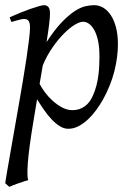

<svg xmlns="http://www.w3.org/2000/svg" viewBox="-23 -477 514 741"><path d="M297.9 -393.1Q284.7 -393.1 264.6 -380.9Q244.6 -368.7 222.7 -346.4Q200.7 -324.2 179.2 -293.2Q157.7 -262.2 142.1 -224.6L129.9 -153.3Q137.2 -138.7 150.4 -120.8Q163.6 -103 180.7 -87.6Q197.8 -72.3 217.3 -62Q236.8 -51.8 256.8 -51.8Q283.2 -51.8 303.5 -66.2Q323.7 -80.6 335 -106.9Q343.8 -126 349.1 -146.7Q354.5 -167.5 356.9 -187.7Q359.4 -208 360.1 -226.6Q360.8 -245.1 360.8 -259.8Q360.8 -293.9 355.5 -319.1Q350.1 -344.2 341.1 -360.6Q332 -377 320.8 -385Q309.6 -393.1 297.9 -393.1ZM169.9 -424.8Q169.9 -410.2 166.7 -383.8Q163.6 -357.4 156.7 -314.5Q188 -362.8 215.3 -391.1Q242.7 -419.4 265.4 -434.1Q288.1 -448.7 306.6 -452.9Q325.2 -457 339.8 -457Q358.9 -457 375.5 -447.3Q392.1 -437.5 404.8 -418.2Q417.5 -398.9 424.8 -370.8Q432.1 -342.8 432.1 -306.2Q432.1 -257.3 418.5 -202.6Q404.8 -147.9 374 -91.8Q362.8 -72.3 348.4 -52.5Q334 -32.7 316.9 -16.6Q299.8 -0.5 280.5 9.8Q261.2 20 240.2 20Q223.6 20 207.8 10Q191.9 0 176.5 -16.1Q161.1 -32.2 147 -52.7Q132.8 -73.2 120.1 -93.8L105 -2.9Q88.4 97.7 84.5 151.1Q80.6 204.6 85.9 218.3Q78.6 220.2 68.8 223.4Q59.1 226.6 48.6 230.2Q38.1 233.9 28.6 237.5Q19 241.2 12.7 244.1L-2.9 230Q-1 215.8 4.2 186Q9.3 156.2 16.4 116.2Q23.4 76.2 31.7 28.8Q40 -18.6 48.6 -67.4Q57.1 -116.2 65.2 -164.1Q73.2 -211.9 79.3 -252.7Q85.4 -293.5 89.1 -324.5Q92.8 -355.5 92.8 -371.1Q92.8 -382.3 90.8 -388.9Q88.9 -395.5 85.4 -398.7Q82 -401.9 78.1 -402.8Q74.2 -403.8 69.8 -403.8Q65.4 -403.8 57.4 -402.1Q49.3 -400.4 41 -397.9Q31.7 -395.5 21 -392.1L14.2 -410.2Q34.7 -419.4 55.7 -428Q76.7 -436.5 95 -442.9Q113.3 -449.2 127.2 -453.1Q141.1 -457 147 -457Q156.7 -457 163.3 -450.4Q169.9 -443.8 169.9 -424.8Z"/></svg>

Font: Gentium Plus Viet
Style: Italic
Weight: 400
Italic angle: -8°
Designer: J. Victor Gaultney, Annie Olsen, Iska Routamaa, Becca Hirsbrunner
Foundry: SIL International
Version: Version 5.000